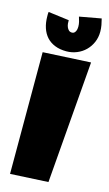

<svg xmlns="http://www.w3.org/2000/svg" viewBox="-138 -972 572 1009"><g transform="rotate(15 148.5 -468.0)"><path d="M288.6 -687.5 234.9 -22.5 28.8 -11.7V-673.8ZM293.5 -856Q293.5 -824.7 282 -798.1Q270.5 -771.5 250.7 -752Q231 -732.4 204.1 -721.4Q177.2 -710.4 147 -710.4Q111.8 -710.4 85 -721.2Q58.1 -731.9 40 -751.7Q22 -771.5 12.7 -799.8Q3.4 -828.1 3.4 -863.8Q3.4 -869.1 3.4 -875Q3.4 -880.9 4.4 -886.2L117.7 -871.6Q117.2 -863.8 118.2 -853.8Q119.1 -843.8 122.8 -834.7Q126.5 -825.7 133.1 -819.3Q139.6 -813 150.9 -813Q157.7 -813 162.4 -816.7Q167 -820.3 169.9 -826.2Q172.9 -832 174.1 -838.6Q175.3 -845.2 175.3 -851.1Q175.3 -865.2 172.1 -877.9Q168.9 -890.6 164.6 -903.8L282.7 -925.3Q287.1 -909.2 290.3 -891.4Q293.5 -873.5 293.5 -856Z"/></g></svg>

Font: Luckiest Guy RUS-BEL-UKR
Style: Regular
Weight: 400
Designer: Astigmatic (AOETI)
Foundry: Astigmatic (AOETI)
Version: Version 1.00 March 11, 2019, initial release